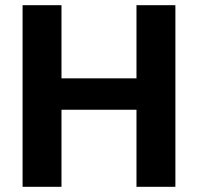

<svg xmlns="http://www.w3.org/2000/svg" viewBox="-20 -720 763 740"><path d="M506 0V-700H656V0ZM67 0V-700H217V0ZM198 -297V-418H529V-297Z"/></svg>

Font: DM Sans 16pt Black
Style: Regular
Weight: 900
Version: Version 4.004;gftools[0.9.30]